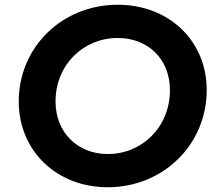

<svg xmlns="http://www.w3.org/2000/svg" viewBox="-20 -777 922 809"><path d="M434 12C666 12 851 -166 851 -398C851 -603 694 -757 476 -757C243 -757 59 -580 59 -349C59 -142 218 12 434 12ZM434 -128C307 -128 214 -219 214 -349C214 -505 332 -617 476 -617C603 -617 696 -529 696 -397C696 -241 578 -128 434 -128Z"/></svg>

Font: Plus Jakarta Sans ExtraBold
Style: Italic
Weight: 800
Italic angle: -8°
Designer: Gumpita Rahayu
Foundry: Tokotype
Version: Version 2.071;gftools[0.9.30]